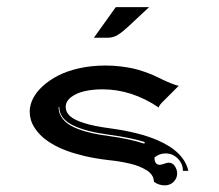

<svg xmlns="http://www.w3.org/2000/svg" viewBox="-20 -665 631 552"><path d="M250 -556.6 312 -643.3Q312.7 -644.5 314.7 -644.5H408.7L347.2 -587.2Q331.3 -572.3 318.4 -564.5Q305.4 -556.6 290.5 -556.6ZM65.4 -343.8Q65.4 -362.5 74.7 -381.3Q84 -400.1 102.7 -417.2Q121.3 -434.3 147 -447.6Q172.6 -460.9 208 -468.8Q243.4 -476.6 283.2 -476.6Q305.9 -476.6 327 -474Q348.1 -471.4 363.3 -468Q378.4 -464.6 395 -458.7Q411.6 -452.9 421 -448.7Q430.4 -444.6 444.1 -437.7Q475.6 -422.4 493.7 -418.2L457.3 -381.8Q456.3 -380.9 454 -378.5Q451.7 -376.2 450.8 -375.4Q450 -374.5 448 -372.6Q446 -370.6 445.3 -369.8Q444.6 -368.9 443.1 -367.3Q441.7 -365.7 441 -364.9Q440.4 -364 439.5 -362.7Q438.5 -361.3 438 -360.4Q437.5 -359.4 437 -358.2Q436.5 -356.9 436.3 -356Q358.6 -408.2 274.4 -408.2Q246.6 -408.2 223.1 -402.8Q199.7 -397.5 184.3 -385.6Q168.9 -373.8 168.9 -357.4Q168.9 -342.5 181.2 -331.3Q193.4 -320.1 221.8 -311.2Q250.2 -302.2 296.1 -296.1Q379.4 -284.9 432.6 -262Q508.8 -229.2 521.5 -173.8H505.9Q505.9 -194.3 491.2 -209.1Q476.6 -223.9 456.1 -223.9Q438 -223.9 424.1 -212.2Q424.1 -191.4 439.2 -191.2Q444.3 -191.2 452 -194.2Q459.7 -197.3 464.8 -197.3Q476.3 -197.3 482.8 -187.3Q489.3 -177.2 489.3 -166.3Q489.3 -152.1 479 -142.1Q468.8 -132.1 454.1 -132.1Q436.5 -132.1 422.6 -142.3Q422.4 -152.3 417 -160.9Q411.6 -169.4 401.6 -175.5Q391.6 -181.6 379.8 -186.5Q367.9 -191.4 352.2 -194.9Q336.4 -198.5 322.3 -200.8Q308.1 -203.1 291.3 -204.8Q255.1 -209 224.2 -216.2Q193.4 -223.4 170.5 -232.1Q147.7 -240.7 129.6 -251.5Q111.6 -262.2 99.7 -273.4Q87.9 -284.7 80 -296.9Q72 -309.1 68.7 -320.6Q65.4 -332 65.4 -343.8ZM148.4 -357.4Q148.4 -342.5 155.5 -330.4Q162.6 -318.4 174.9 -309.4Q187.3 -300.5 205.8 -293.6Q224.4 -286.6 245.6 -282Q266.8 -277.3 293.5 -273.9Q352.1 -265.9 395 -252L396.2 -256.6Q358.2 -268.8 293.9 -277.6Q260.7 -282 235.5 -288.5Q210.2 -294.9 190.6 -304.3Q170.9 -313.7 160.6 -327.1Q150.4 -340.6 150.4 -357.4Z"/></svg>

Font: AgreloyInT3
Style: Medium
Weight: 400
Designer: gluk
Foundry: gluk
Version: Version 0.27